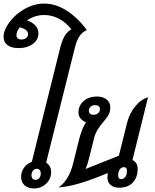

<svg xmlns="http://www.w3.org/2000/svg" viewBox="-73 -1044 868 1074"><path d="M413 -876Q388 -865 372 -842Q356 -819 346 -778L185 -134Q213 -117 213 -81Q213 -43 185 -16.5Q157 10 117 10Q84 10 64.5 -7.5Q45 -25 45 -55Q45 -83 61.5 -106Q78 -129 105 -139L264 -778Q274 -817 288 -841.5Q302 -866 326 -880Q297 -918 257.5 -939Q218 -960 175 -960Q122 -960 78 -930Q108 -920 125 -901Q142 -882 142 -857Q142 -822 111 -798.5Q80 -775 31 -775Q-9 -775 -31 -791.5Q-53 -808 -53 -838Q-53 -875 -20.5 -919.5Q12 -964 65 -994Q118 -1024 175 -1024Q237 -1024 298.5 -985.5Q360 -947 413 -876ZM84 -853Q84 -880 37 -891Q19 -867 19 -847Q19 -836 26.5 -829.5Q34 -823 47 -823Q63 -823 73.5 -831.5Q84 -840 84 -853ZM155 -74Q155 -86 149 -93Q143 -100 133 -100Q120 -100 111.5 -89.5Q103 -79 103 -64Q103 -52 109 -45Q115 -38 126 -38Q139 -38 147 -48.5Q155 -59 155 -74Z M697 -100Q697 -51 669.5 -22.5Q642 6 594 6Q563 6 545.5 -9.5Q528 -25 528 -51Q528 -60 530 -76Q346 1 254 4Q281 -12 302.5 -47Q324 -82 335 -126L371 -270Q386 -326 408 -360Q390 -367 378 -381Q366 -395 366 -416Q366 -452 394 -478Q422 -504 470 -504Q503 -504 523.5 -487.5Q544 -471 544 -444Q544 -423 536.5 -406.5Q529 -390 510 -368Q485 -339 472 -317Q459 -295 453 -270L426 -162Q416 -121 406 -99L592 -173L637 -354Q650 -408 682.5 -448Q715 -488 755 -500L668 -149Q697 -135 697 -100ZM424 -425Q424 -414 431 -408Q438 -402 450 -402Q466 -402 476 -411Q486 -420 486 -433Q486 -444 479 -450Q472 -456 460 -456Q444 -456 434 -447Q424 -438 424 -425ZM637 -89Q637 -98 633 -103.5Q629 -109 622 -109Q606 -109 597 -96.5Q588 -84 588 -62Q588 -53 592 -47.5Q596 -42 603 -42Q619 -42 628 -54.5Q637 -67 637 -89Z"/></svg>

Font: Srisakdi
Style: Bold
Weight: 700
Designer: Cadson Demak Co.,Ltd.
Foundry: Cadson Demak Co.,Ltd.
Version: Version 1.000